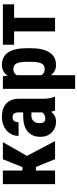

<svg xmlns="http://www.w3.org/2000/svg" viewBox="562 -1140 781 1944"><g transform="rotate(-90 952.0 -167.5)"><path d="M233.9 -193.8H197.8V0H60.1V-528.3H197.8V-330.1H231.9L312 -528.3H485.4L346.2 -284.7L496.1 0H313Z M805.2 0Q799.3 -12.2 793.5 -41Q756.3 9.8 692.9 9.8Q626.5 9.8 582.8 -34.2Q539.1 -78.1 539.1 -147.9Q539.1 -231 592 -276.4Q645 -321.8 744.6 -322.8H786.6V-365.2Q786.6 -400.9 774.4 -415.5Q762.2 -430.2 738.8 -430.2Q687 -430.2 687 -369.6H548.8Q548.8 -442.9 603.8 -490.5Q658.7 -538.1 742.7 -538.1Q829.6 -538.1 877.2 -492.9Q924.8 -447.8 924.8 -363.8V-115.2Q925.8 -46.9 944.3 -8.3V0ZM723.6 -98.6Q746.6 -98.6 762.7 -107.9Q778.8 -117.2 786.6 -129.9V-239.7H753.4Q718.3 -239.7 698 -217.3Q677.7 -194.8 677.7 -157.2Q677.7 -98.6 723.6 -98.6Z M1436.5 -247.6Q1436.5 -123 1393.8 -56.6Q1351.1 9.8 1266.6 9.8Q1202.1 9.8 1163.1 -42.5V203.1H1024.9V-528.3H1152.8L1157.7 -480Q1197.3 -538.1 1265.6 -538.1Q1350.1 -538.1 1392.8 -476.6Q1435.5 -415 1436.5 -288.1ZM1298.8 -282.2Q1298.8 -358.9 1282 -390.6Q1265.1 -422.4 1225.1 -422.4Q1182.6 -422.4 1163.1 -386.7V-139.2Q1181.6 -105 1226.1 -105Q1267.1 -105 1283 -139.6Q1298.8 -174.3 1298.8 -247.6Z M1880.4 -414.6H1744.6V0H1606.4V-414.6H1471.7V-528.3H1880.4Z"/></g></svg>

Font: Roboto Condensed
Style: Bold
Weight: 700
Designer: Google
Version: Version 2.134; 2016